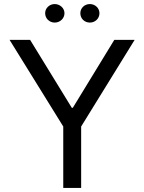

<svg xmlns="http://www.w3.org/2000/svg" viewBox="-20 -924 710 944"><path d="M27 -728 291 -302V0H379V-302L642 -728H542L338 -394H333L128 -728ZM202 -859C202 -833 223 -813 249 -813C275 -813 297 -833 297 -859C297 -884 275 -904 249 -904C223 -904 202 -884 202 -859ZM375 -859C375 -833 395 -813 422 -813C448 -813 469 -833 469 -859C469 -884 448 -904 422 -904C395 -904 375 -884 375 -859Z"/></svg>

Font: Wafeq
Style: Regular
Weight: 400
Designer: Rasmus Andersson & Azza Alameddine
Foundry: Google & TypeTogether
Version: Version 3.000;FEAKit 1.0